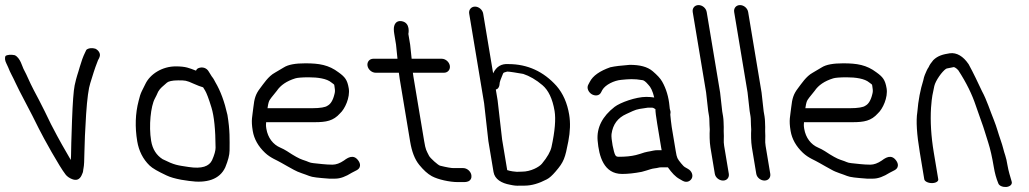

<svg xmlns="http://www.w3.org/2000/svg" viewBox="-59 -714 4048 755"><path d="M-34.3 -465.3C-30.6 -457.8 -28.1 -452.4 -27 -449.6C-18.9 -428 -8.9 -412.6 2.5 -387.2C17.3 -354.7 53.5 -289.1 68.3 -259.1L93.8 -208.1C112.1 -171.4 174.8 -58.2 199 -27.6C204.1 -20.8 213.7 -13.7 224.6 -9.6C255.1 2.3 262.4 -27 264.4 -30.5C269 -39.3 267.3 -44.1 269.4 -52.5C271.7 -62.7 272.5 -83.3 273 -117.4C273.4 -151.5 275.7 -200.6 279.6 -264.5C283.7 -326.3 289.5 -367.6 295.9 -386.7C309.3 -428.2 309.4 -433.6 326.4 -477.2L331.6 -487L331.6 -487.9C339 -501.9 328.5 -516.7 315.8 -522.6C304.6 -526 288.5 -525.5 280.5 -517.9L275.3 -507C267.8 -491.7 261 -473 254.7 -451C246.8 -422.2 242.7 -416.2 234.5 -378.1C230.1 -355.9 226.8 -310.6 224.2 -240.2C221.7 -168.8 220.4 -122.5 220.3 -100.7C220.1 -94.9 219.8 -89.9 219.4 -84.9C193.1 -130.9 178.6 -153.8 141.3 -226.1L117.1 -275.9C100.8 -308.7 86.2 -336.8 73.9 -359.5C54.3 -397 50.1 -412 33.2 -443.5C29.2 -450.4 20.9 -487.1 -1.1 -497C-15.5 -500.1 -31.7 -498.9 -37.7 -493.5C-41 -485 -39.1 -474.9 -34.3 -465.3Z M747.9 -357.2C752.9 -349.1 761.9 -326.2 772.6 -290.9C782.8 -257.6 788.4 -204.5 788.7 -133C788.7 -122.2 784.4 -105.2 774.9 -84.1C763.6 -60.2 735.3 -49.1 682.4 -57.4C638.4 -64.2 628.5 -64.1 580.4 -88.1C556.7 -103.3 541 -126.3 535.3 -160.2C525.5 -219.3 533.9 -296.8 549.9 -326.3C554.4 -334.6 558.3 -342.7 563 -353.5C571.6 -368.4 580.8 -373.8 597.5 -389C602.8 -393.7 617 -398 641.3 -398C669.2 -398 673.4 -398.1 702.6 -384.7C718.6 -377.7 730 -373.2 739.7 -370.6C740.9 -368.6 744.5 -362.8 747.9 -357.2ZM709.3 -437.1C685.7 -446 672.2 -453 632.2 -453C578.8 -453 531.5 -422.7 513 -384.4L498.8 -355.9C493.8 -345.9 489.6 -332.7 486.1 -317.2C473.1 -267.8 471.3 -214.5 480.6 -158.5C486.9 -120.9 502.9 -88.6 529 -63.3C540.9 -51.8 562.4 -39.9 595.7 -24.2C610.7 -17 629.5 -11.8 653.6 -7.2L684.3 -2.6C753.9 7.7 805.1 -8.5 826.9 -56.1C837.9 -83.2 843.6 -104.2 843.7 -121.9C843.9 -165.6 845.7 -200 835.3 -262.5L835.2 -262.9L835.1 -263.2C823.7 -314.2 808.1 -356.5 788 -390.4C783.7 -397.6 782.3 -403.1 773.4 -413.9L762.2 -432C753.4 -448 736.1 -451.9 721.8 -446.2C717.3 -444.4 714.5 -442.2 711.7 -436.2C711.3 -436.4 710.1 -436.8 709.3 -437.1Z M999.4 -317C1001.1 -321.1 1011.1 -335.2 1029.4 -356.7C1044.4 -379 1068.2 -395.3 1102.4 -405.9C1109.9 -408.3 1128.1 -410 1155.3 -410C1190.2 -410 1226.1 -405.1 1244.1 -389.7C1258.9 -377.7 1254 -386.7 1257.4 -366C1258.7 -358.6 1258.4 -352 1256.4 -344.6C1250.4 -319 1240.9 -304.7 1229.2 -298.5L1228.7 -298.2L1228.2 -297.9C1220.9 -292.5 1200.8 -288.5 1168.3 -288.5L992.9 -288.5C994.3 -298.4 996.1 -308.9 999.4 -317ZM1177.5 -233.5C1224.1 -233.5 1251.8 -238.6 1278.1 -268.2C1297.1 -285.2 1318.3 -330.9 1312.4 -366.5C1306.8 -399.8 1297.8 -411.2 1272.5 -429.4C1233.6 -458.9 1196.1 -465 1141.6 -465C1103.1 -465 1074.8 -460.3 1056.7 -448.7C1045 -441.7 1033.4 -434.8 1021.9 -428.1C995.8 -414 977.2 -384.2 963.6 -366.6C946.5 -344.3 941.1 -327.4 937.2 -291.3C933.5 -255.2 927.4 -243.6 934.9 -199C940.2 -167.2 956.7 -138.2 983.2 -113.2C1005.5 -92.1 1029.9 -84.4 1048.3 -73.2C1065.8 -62.5 1081.1 -55.3 1096.2 -46.4C1113.4 -36.2 1142.3 -28.4 1156.7 -22.2C1168.9 -17 1193.1 -14.6 1235.3 -11.5L1235.7 -11.5H1258.6C1279.5 -11.5 1300.5 -19.7 1324.6 -34.8L1343.9 -44.8C1350.3 -48.3 1355.9 -53.6 1356.7 -62.2C1357.5 -69.5 1354.3 -76.7 1350.1 -82.5C1331.3 -109 1308.4 -93.9 1293.8 -83C1277.8 -72 1262.6 -66.5 1248.3 -66.5C1221.8 -66.5 1195.4 -70.3 1173.8 -72.4C1155.9 -74.2 1157.5 -77.4 1130.6 -85.8C1118.4 -89.7 1097.5 -101 1069.4 -119.8C1060.8 -125.2 1052.1 -129.7 1043.5 -133.4C1014.8 -145.5 994.3 -172.1 988.4 -207.5C986.3 -220.3 986.8 -225.4 987.5 -233.5Z M1762.5 -53H1724C1715.5 -53 1697.3 -56 1671.4 -62.5C1663.6 -64.4 1632.5 -92.4 1628.1 -101.3C1617.4 -122.8 1614.8 -123.7 1608.9 -159.4L1566.7 -412.5C1565.7 -418.8 1565 -424 1564.5 -428H1687C1702.1 -428 1712.4 -440.5 1709.9 -455.5C1707.4 -470.5 1692.9 -483 1677.9 -483H1559.7L1553.9 -538.1L1546.8 -580.5C1546.8 -580.5 1556.9 -624.9 1519.9 -630.8C1498.8 -634.2 1489.6 -617.9 1489.6 -599.5C1489.6 -593.8 1490.2 -587.5 1491.4 -580.5L1498.3 -538.9L1504 -483H1409.1C1394 -483 1383.6 -470.5 1386.1 -455.5C1388.6 -440.5 1403.2 -428 1418.2 -428H1509.4L1512.7 -404.1L1553.8 -157.2C1560.3 -118.3 1571.6 -87.7 1589.8 -65.5C1606.2 -45.4 1622.2 -30.6 1638.8 -21.4C1663.3 -7.9 1710.1 2 1740.4 2H1766.4C1776.5 2 1787.9 -0.5 1792.9 -10.8C1795 -15.2 1795.4 -20.4 1794.6 -25.5C1792 -40.5 1777.5 -53 1762.5 -53Z M1915.5 -165.2 1897.8 -319.2 1890.7 -362C1891.3 -362.1 1894.3 -363 1895.8 -363.9C1900.5 -366.8 1903.3 -372.1 1904.6 -377.9L1904.8 -378.6L1906.2 -389.8C1906.9 -393.3 1909.6 -401.9 1914 -412C1922.5 -431.7 1917 -426.5 1935.4 -432.5C1941 -433.1 1978.8 -426.9 1998.4 -423.4C2022.6 -415.5 2049.3 -400.4 2074.3 -378.9C2097 -359.5 2113.6 -326.5 2121.8 -277.5C2127 -246.1 2123.3 -198.4 2109.6 -135.8C2105.7 -118.4 2093.5 -96.1 2072 -70.3C2061.3 -57.4 2028.3 -39 1993.5 -39C1986 -39 1979.5 -38.8 1973.2 -38.4C1969.9 -38.2 1946.2 -40.9 1935.5 -45.1ZM1786 -660.5 1844.7 -307.9 1861.4 -159.4 1881.7 -37.6C1886.5 -9.2 1913.1 6.5 1947 12.5C1961.6 15.8 1973.3 17 1984.5 16H2003.7C2031.3 16 2060.2 7.5 2091 -8.7C2101.6 -14 2112.4 -24.1 2125.3 -39C2159 -77.9 2163 -92.2 2175.8 -158.2C2183.2 -196.4 2184.5 -231.5 2179.1 -263.5C2171.6 -308.4 2155.4 -346.1 2129.2 -376.3C2078.3 -433 2015.3 -461.7 1941.4 -462C1912.6 -464.2 1893.1 -452.5 1880.1 -425.7L1841 -660.5C1838.5 -675.5 1824 -688 1808.9 -688C1793.9 -688 1783.5 -675.5 1786 -660.5Z M2464 -38.2 2464.5 -38.3 2482.5 -43.4C2496 -47.4 2503.4 -50.7 2515.6 -52.1C2528.9 -53.5 2531.8 -56 2540.3 -56H2567.3C2582.9 -34.2 2596.7 -18.9 2613.6 -9.8L2625.6 -2.9C2643.1 6.7 2657.6 -3.3 2662.1 -14.4C2666.5 -25.5 2661.5 -41.6 2645.9 -50.1L2633.6 -57.2L2633.3 -57.4C2632 -58.1 2626.4 -62.6 2619.4 -71.6C2604.3 -90.8 2603 -91 2598.1 -120.5L2582.4 -214.5C2580.1 -228.6 2578.1 -250.6 2576.8 -263.2C2576.4 -267.2 2580.3 -271.8 2574.9 -285.5C2574.7 -288.9 2574.4 -292.7 2573.5 -298C2570.3 -332.1 2560.9 -364.8 2544.8 -393.1C2537.6 -405.9 2525.2 -418.9 2507.8 -433.8C2486.5 -452.1 2455.9 -459 2418 -459H2417.5L2417.1 -459C2383.3 -456.4 2358.7 -453.5 2341.9 -449.7L2341.2 -449.6L2340.6 -449.4C2300.1 -435.1 2272.3 -416.4 2259.9 -391.6L2254.7 -381.8C2246.5 -367.9 2255.5 -351.4 2267.1 -344C2278.6 -336.6 2296.9 -335.6 2304.4 -350.4L2309.5 -360.2C2321.7 -381.1 2356.2 -397.6 2383.8 -400C2412.5 -402.7 2433 -405 2468.3 -398.7C2472.2 -398 2479.6 -393.8 2489.7 -381.6L2490.2 -381L2490.7 -380.5C2499.5 -371.7 2507.3 -357 2513.6 -330.6C2505.6 -332 2493.6 -333 2482 -333C2441.8 -333 2380 -310.9 2357.7 -293.7C2310.3 -256.9 2286.8 -212.7 2291 -161.5C2296.2 -99.8 2315.1 -30 2387.4 -30C2410.4 -30 2436 -32.8 2464 -38.2ZM2541 -133C2541.6 -129.6 2541.9 -127.8 2542.8 -123.5H2530.4C2521.8 -123.5 2515.2 -123.1 2509.7 -121.7C2491.3 -117.1 2485.5 -118.8 2458.2 -109L2441.3 -104.2C2422.3 -99.6 2400.3 -97.5 2374.2 -97.5C2366.2 -97.5 2363.5 -99.5 2360.8 -103.6C2354.2 -113.6 2343.3 -169.3 2345.7 -186.9C2351 -225 2370.2 -250.7 2404.3 -265.9C2411 -269 2419.3 -272.8 2429.3 -277.4C2446.8 -285.6 2464 -287 2487.6 -290.5H2506.3C2507.9 -290.5 2511.3 -289.8 2518.3 -284.8C2518.3 -274.2 2520.7 -255.1 2525.4 -227Z M2806.9 -30.5 2788.6 -140.3C2785.2 -161.2 2788.7 -167.3 2786.8 -198.5L2787 -215.9L2786.9 -216.2C2786.2 -227.8 2786.8 -241.1 2784.4 -256L2781 -275.9L2772.7 -350.1L2720 -666.5C2717.4 -682.1 2702.9 -694 2687.9 -694C2672.9 -694 2662.4 -682.1 2665 -666.5L2717.6 -350.7L2725.8 -277.5L2729.2 -257C2731 -246.1 2730.2 -235.6 2731 -222.5L2732 -204.9C2730.9 -187.1 2731 -156.3 2734.6 -134.6L2751.9 -30.5C2754.4 -15.5 2769.4 -4 2784.3 -4C2800.1 -4 2809.2 -16.6 2806.9 -30.5Z M2969.9 -30.5 2951.6 -140.3C2948.2 -161.2 2951.7 -167.3 2949.8 -198.5L2950 -215.9L2949.9 -216.2C2949.2 -227.8 2949.8 -241.1 2947.4 -256L2944 -275.9L2935.7 -350.1L2883 -666.5C2880.4 -682.1 2865.9 -694 2850.9 -694C2835.9 -694 2825.4 -682.1 2828 -666.5L2880.6 -350.7L2888.8 -277.5L2892.2 -257C2894 -246.1 2893.2 -235.6 2894 -222.5L2895 -204.9C2893.9 -187.1 2894 -156.3 2897.6 -134.6L2914.9 -30.5C2917.4 -15.5 2932.4 -4 2947.3 -4C2963.1 -4 2972.2 -16.6 2969.9 -30.5Z M3114.4 -317C3116.1 -321.1 3126.1 -335.2 3144.4 -356.7C3159.4 -379 3183.2 -395.3 3217.4 -405.9C3224.9 -408.3 3243.1 -410 3270.3 -410C3305.2 -410 3341.1 -405.1 3359.1 -389.7C3373.9 -377.7 3369 -386.7 3372.4 -366C3373.7 -358.6 3373.4 -352 3371.4 -344.6C3365.4 -319 3355.9 -304.7 3344.2 -298.5L3343.7 -298.2L3343.2 -297.9C3335.9 -292.5 3315.8 -288.5 3283.3 -288.5L3107.9 -288.5C3109.3 -298.4 3111.1 -308.9 3114.4 -317ZM3292.5 -233.5C3339.1 -233.5 3366.8 -238.6 3393.1 -268.2C3412.1 -285.2 3433.3 -330.9 3427.4 -366.5C3421.8 -399.8 3412.8 -411.2 3387.5 -429.4C3348.6 -458.9 3311.1 -465 3256.6 -465C3218.1 -465 3189.8 -460.3 3171.7 -448.7C3160 -441.7 3148.4 -434.8 3136.9 -428.1C3110.8 -414 3092.2 -384.2 3078.6 -366.6C3061.5 -344.3 3056.1 -327.4 3052.2 -291.3C3048.5 -255.2 3042.4 -243.6 3049.9 -199C3055.2 -167.2 3071.7 -138.2 3098.2 -113.2C3120.5 -92.1 3144.9 -84.4 3163.3 -73.2C3180.8 -62.5 3196.1 -55.3 3211.2 -46.4C3228.4 -36.2 3257.3 -28.4 3271.7 -22.2C3283.9 -17 3308.1 -14.6 3350.3 -11.5L3350.7 -11.5H3373.6C3394.5 -11.5 3415.5 -19.7 3439.6 -34.8L3458.9 -44.8C3465.3 -48.3 3470.9 -53.6 3471.7 -62.2C3472.5 -69.5 3469.3 -76.7 3465.1 -82.5C3446.3 -109 3423.4 -93.9 3408.8 -83C3392.8 -72 3377.6 -66.5 3363.3 -66.5C3336.8 -66.5 3310.4 -70.3 3288.8 -72.4C3270.9 -74.2 3272.5 -77.4 3245.6 -85.8C3233.4 -89.7 3212.5 -101 3184.4 -119.8C3175.8 -125.2 3167.1 -129.7 3158.5 -133.4C3129.8 -145.5 3109.3 -172.1 3103.4 -207.5C3101.3 -220.3 3101.8 -225.4 3102.5 -233.5Z M3605.5 6C3620.5 6 3631.9 -0.8 3630.5 -9L3612.8 -115C3602.3 -178.1 3598.8 -236.7 3602.1 -290.6C3605.6 -337.3 3608.5 -344 3615 -375.8C3619.8 -396.7 3645.3 -433.2 3661.3 -443.6C3665.3 -445.8 3677 -446.5 3691.6 -450.2C3694.2 -449.8 3700.8 -447.1 3709.2 -437.8C3741.6 -388.1 3763.7 -342 3777.8 -299.7C3783.5 -282.8 3790.1 -264 3797.6 -243.3C3815 -195.4 3809.7 -206.1 3827.1 -153C3835.1 -128.1 3842.4 -96.1 3848.9 -57C3852.9 -33.1 3858.4 -12.9 3866.5 6.7C3869.6 16.7 3884.4 22.1 3897.4 21.3C3911.2 20.3 3923.5 11.7 3918.9 -1.2C3913.7 -18.7 3906.3 -42.4 3902.7 -64.2C3900 -80.3 3897.4 -92.6 3894.2 -102C3887.3 -121.7 3885 -137.4 3876 -162.5C3866.1 -190.4 3860.6 -213.7 3849.3 -241.9C3834.7 -277.2 3821.5 -320.5 3802.4 -355.5C3785.9 -390.1 3770.4 -424.1 3749.1 -463C3749.1 -463 3749.1 -462.6 3749.1 -462.6C3749.1 -462.6 3748.8 -463 3748.8 -463C3729.4 -491.6 3703.3 -508.6 3675.4 -504.4C3650.5 -500.4 3629.4 -495.8 3610.8 -477.4C3601.5 -466.3 3596.2 -458.3 3592.9 -450.3C3589.8 -445.8 3587 -441.1 3584.8 -436C3579.9 -424 3575.3 -417 3571.5 -397.6C3560.3 -362 3552 -320.7 3548.1 -272.4C3542.7 -239 3546 -186.1 3557.9 -115L3575.5 -9C3576.9 -0.8 3590.5 6 3605.5 6Z"/></svg>

Font: MewTooHand
Style: BdCondLta
Weight: 400
Designer: Mew Too, Robert Jablonski
Version: Version 0.77